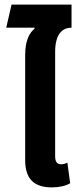

<svg xmlns="http://www.w3.org/2000/svg" viewBox="-20 -803 337 832"><path d="M205 9C236 9 264 3 284 -9L272 -98C264 -94 253 -91 246 -91C227 -91 219 -102 219 -126V-578C219 -658 252 -683 290 -683V-783H30L7 -683H129L130 -679C109 -661 89 -632 89 -562V-110C89 -28 127 9 205 9Z"/></svg>

Font: Noto Sans Thai UI ExtCond
Style: Bold
Weight: 700
Width: 2
Designer: Monotype Design Team
Foundry: Monotype Imaging Inc.
Version: Version 2.000